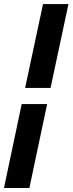

<svg xmlns="http://www.w3.org/2000/svg" viewBox="-22 -720 362 951"><path d="M228.4 -284.4H102.4L191.1 -700H317.1ZM-2.3 211.2 85.4 -204.4H211.4L123.6 211.2Z"/></svg>

Font: Red Hat Display
Style: Italic
Weight: 300
Italic angle: -12°
Designer: Pentagram, MCKL
Foundry: Pentagram, MCKL
Version: Version 1.023